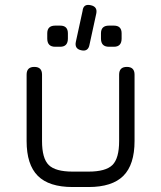

<svg xmlns="http://www.w3.org/2000/svg" viewBox="-20 -752 648 772"><path d="M306 -550Q279 -556 285 -584L312 -708Q315 -738 345 -731Q373 -725 367 -697L340 -573Q335 -543 306 -550ZM202 -564Q170 -564 170 -597V-618Q170 -649 202 -649H222Q253 -649 253 -618V-597Q253 -564 222 -564ZM418 -564Q386 -564 386 -597V-618Q386 -649 418 -649H438Q469 -649 469 -618V-597Q469 -564 438 -564ZM87 -185V-452Q87 -483 118 -483Q149 -483 149 -452V-185Q149 -115 176 -88.5Q203 -62 272 -62H336Q405 -62 432 -88.5Q459 -115 459 -185V-452Q459 -483 490 -483Q521 -483 521 -452V-185Q521 -90 476 -45Q431 0 336 0H272Q177 0 132 -45Q87 -90 87 -185Z"/></svg>

Font: Jura Medium
Style: Regular
Weight: 500
Designer: Daniel Johnson, Alexei Vanyashin
Foundry: Daniel Johnson
Version: Version 5.103